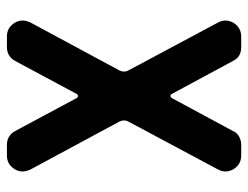

<svg xmlns="http://www.w3.org/2000/svg" viewBox="-101 -615 716 554"><g transform="rotate(-90 257.0 -338.0)"><path d="M469 -608 330 -350Q325 -338 330 -327L469 -67Q481 -44 468 -22Q454 0 428 0H398Q369 0 358 -24L263 -200Q262 -204 257.5 -204Q253 -204 251 -200L156 -24Q152 -13 140.5 -6.5Q129 0 116 0H85Q60 0 46 -22Q33 -44 45 -67L184 -327Q189 -338 184 -350L45 -608Q33 -633 46 -654Q60 -676 85 -676H116Q143 -676 156 -652L251 -475Q253 -471 257 -471Q261 -471 263 -475L358 -652Q371 -676 398 -676H429Q454 -676 468 -654Q481 -633 469 -608Z"/></g></svg>

Font: Monomaniac One
Style: Regular
Weight: 400
Version: Version 1.000; ttfautohint (v1.8.3)